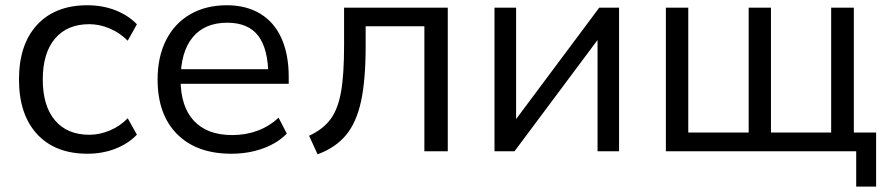

<svg xmlns="http://www.w3.org/2000/svg" viewBox="-20 -568 3340 721"><path d="M51.3 -269.5Q51.3 -401.1 119.3 -474.7Q187.4 -548.3 308.3 -548.3Q364.1 -548.3 412.5 -529.8Q460.9 -511.2 494.1 -476.8L459.6 -415.2Q430.5 -444.6 392.2 -460.9Q353.9 -477.2 315.3 -477.2Q232.2 -477.2 186.4 -422.9Q140.6 -368.5 140.6 -269.5Q140.6 -170.5 186.4 -116.2Q232.2 -61.9 315.3 -61.9Q354.5 -61.9 392.8 -78.2Q431.2 -94.5 459.6 -123.9L494.1 -62.3Q460.9 -27.8 412.7 -9.3Q364.5 9.3 308.3 9.3Q187.4 9.3 119.3 -64.3Q51.3 -137.9 51.3 -269.5Z M571.8 -269.5Q571.8 -354.2 603.6 -417.3Q635.5 -480.3 694.3 -514.3Q753.2 -548.3 831.8 -548.3Q904.4 -548.3 957 -516.7Q1009.5 -485.1 1036.9 -424.5Q1064.2 -363.9 1064.2 -279.3V-253.4H639.5V-308.1H1006.1L987.8 -281.1Q987.4 -384.3 949.8 -433.5Q912.2 -482.7 833.4 -482.7Q748.7 -482.7 703.4 -427.7Q658.2 -372.7 658.2 -268.9Q658.2 -168 708.1 -114.4Q757.9 -60.8 852.3 -60.8Q903.4 -60.8 947.5 -77.3Q991.6 -93.9 1026.1 -126.1L1057 -66.3Q1022.8 -30.8 968 -10.7Q913.1 9.3 848.9 9.3Q718.4 9.3 645.1 -64.3Q571.8 -137.9 571.8 -269.5Z M1272.1 -398.3V-539.1H1661.5V0H1573.6V-469.4H1353.1V-394.8Q1353.1 -266.6 1335.6 -186.8Q1318 -106.9 1278.9 -60.2Q1239.9 -13.4 1172.6 11.5L1140.7 -58.2Q1192.6 -82.2 1220.6 -119.6Q1248.7 -157 1260.4 -221.6Q1272.1 -286.3 1272.1 -398.3Z M1836.9 -539.1H1918.1V-82.2H1889.3L2230.2 -539.1H2304.7V0H2223.9V-456.9H2253.1L1912.1 0H1836.9Z M3195.2 0H2480.5V-539.1H2564.6V-70.3H2791.4V-539.1H2875.1V-70.3H3101.2V-539.1H3186.3V-70.3H3270V132.8H3195.2Z"/></svg>

Font: Min Sans VF VF
Style: Regular
Weight: 400
Designer: Jinseong-Kim, NotoSansCJK, Nunito
Foundry: Jinseong-Kim
Version: Version 1.420;Glyphs 3.1.2 (3151)